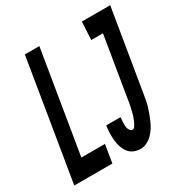

<svg xmlns="http://www.w3.org/2000/svg" viewBox="-186 -874 985 1021"><g transform="rotate(-30 306.5 -363.5)"><path d="M-16 0 105 -735H194L91 -110H236L218 0ZM389 8Q366 8 346.5 -0.5Q327 -9 315 -25.5Q303 -42 296.5 -62Q290 -82 288 -104Q286 -126 287 -148Q288 -170 291 -192H379Q378 -183 377.5 -174.5Q377 -166 376.5 -157.5Q376 -149 376.5 -140Q377 -131 379.5 -123.5Q382 -116 387.5 -109Q393 -102 401 -102Q410 -102 415.5 -110.5Q421 -119 425 -127Q429 -135 432.5 -143.5Q436 -152 439 -160.5Q442 -169 444 -177.5Q446 -186 448 -194.5Q450 -203 452 -211.5Q454 -220 455.5 -228.5Q457 -237 458.5 -245.5Q460 -254 461 -263L521 -625H449L455 -735H629L548 -245Q545 -226 541.5 -206.5Q538 -187 532.5 -168Q527 -149 520 -130Q513 -111 505 -93Q497 -75 486 -57.5Q475 -40 460 -25Q445 -10 426.5 -1Q408 8 389 8Z"/></g></svg>

Font: Iosevka XBd Ex Obl
Style: Regular
Weight: 800
Width: 7
Italic angle: -9°
Monospace: yes
Designer: Belleve Invis
Foundry: Belleve Invis
Version: Version 32.5.0; ttfautohint (v1.8.4)